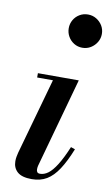

<svg xmlns="http://www.w3.org/2000/svg" viewBox="-87 -801 491 856"><g transform="rotate(10 158.0 -373.0)"><path d="M120 10Q75 10 54.8 -8.2Q34.5 -26.5 34.5 -56.5Q34.5 -67.5 36.5 -77.8Q38.5 -88 40.5 -96L137 -440.5H65.5V-460H250.5L138 -54Q137 -50 136.5 -45.8Q136 -41.5 136 -37.5Q136 -30 139.5 -25Q143 -20 152.5 -20Q171 -20 189 -33.2Q207 -46.5 226.5 -77.5Q246 -108.5 268 -161L287 -154.5Q264 -97 240.2 -60.8Q216.5 -24.5 187.8 -7.2Q159 10 120 10ZM240.5 -606Q219.5 -606 202.5 -616.5Q185.5 -627 175.8 -644.2Q166 -661.5 166 -681.5Q166 -702 175.8 -719Q185.5 -736 202.5 -746.2Q219.5 -756.5 240.5 -756.5Q261.5 -756.5 278.5 -746.2Q295.5 -736 305.8 -719Q316 -702 316 -681.5Q316 -661.5 305.8 -644.2Q295.5 -627 278.5 -616.5Q261.5 -606 240.5 -606Z"/></g></svg>

Font: Bodoni Moda 11pt SemiBold
Style: Italic
Weight: 600
Italic angle: -13°
Designer: Owen Earl
Foundry: indestructible type
Version: Version 2.004